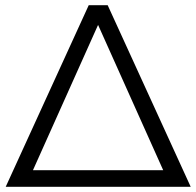

<svg xmlns="http://www.w3.org/2000/svg" viewBox="-20 -720 757 740"><path d="M358 -624 609 -64H107ZM322 -700 2 0H715L395 -700Z"/></svg>

Font: Montserrat Z
Style: Regular
Weight: 400
Designer: Julieta Ulanovsky
Foundry: Julieta Ulanovsky
Version: Version 8.000